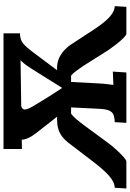

<svg xmlns="http://www.w3.org/2000/svg" viewBox="149 -897 740 1094"><g transform="rotate(-90 519.0 -350.0)"><path d="M-8 0 -4 -66Q19 -67 42 -82Q65 -97 88 -121.5Q111 -146 133 -174L244 -319Q266 -349 287.5 -365.5Q309 -382 333.5 -388.5Q358 -395 388 -395H401L313 -507Q290 -536 280 -558Q270 -580 270 -596L217 -595V-700H876V-606H871Q838 -605 817.5 -587.5Q797 -570 769 -533Q744 -499 718 -464.5Q692 -430 666 -395H677Q714 -395 741 -380.5Q768 -366 785.5 -348Q803 -330 810 -319L905 -174Q924 -146 944.5 -121.5Q965 -97 987 -82Q1009 -67 1031 -66L1027 0H873Q865 -1 848 -18Q831 -35 812.5 -59Q794 -83 781 -102L690 -246Q677 -265 662.5 -285Q648 -305 635 -315H599L591 -164Q590 -137 587 -112Q584 -87 582 -74L658 -77L653 0H366L370 -66Q393 -67 409 -72Q425 -77 434.5 -95Q444 -113 446 -153L454 -315H418Q404 -305 387 -285Q370 -265 356 -246L250 -102Q236 -83 214.5 -59Q193 -35 174 -18Q155 -1 146 0ZM564 -367H566Q593 -411 620.5 -454.5Q648 -498 675 -541Q691 -566 700 -577.5Q709 -589 723 -603L461 -599Q441 -593 442 -577.5Q443 -562 460 -533Q480 -500 494.5 -476Q509 -452 525 -427Q541 -402 564 -367Z"/></g></svg>

Font: Lora
Style: Italic
Weight: 400
Italic angle: -3°
Designer: Olga Karpushina, Alexei Vanyashin (Cyrillic)
Foundry: Cyreal
Version: Version 3.008